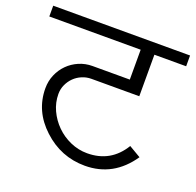

<svg xmlns="http://www.w3.org/2000/svg" viewBox="-116 -809 908 891"><g transform="rotate(20 338.0 -363.0)"><path d="M675.8 -633.3H519V-428.2H282.7Q258.3 -428.2 236.6 -418.9Q214.8 -409.7 198.5 -393.6Q182.1 -377.4 172.4 -356Q162.6 -334.5 162.6 -310.1Q162.6 -268.1 180.4 -229.7Q198.2 -191.4 228.3 -161.6Q258.3 -131.8 298.1 -114.3Q337.9 -96.7 381.3 -96.7Q498 -96.7 558.6 -196.8L616.7 -162.6Q532.2 -38.6 391.1 -38.6Q272.9 -38.6 184.6 -120.6Q96.7 -201.7 96.7 -314.5Q96.7 -350.1 110.1 -381.3Q123.5 -412.6 146.7 -435.8Q169.9 -459 200.9 -472.4Q231.9 -485.8 267.1 -485.8H451.2V-633.3H0V-686.5H675.8Z"/></g></svg>

Font: SakalBharati
Style: Regular
Weight: 400
Designer: CDAC GIST
Foundry: CDAC
Version: 13.02